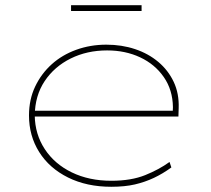

<svg xmlns="http://www.w3.org/2000/svg" viewBox="-20 -705 806 735"><path d="M406 10Q312 10 240.5 -25.5Q169 -61 130 -123Q91 -185 91 -263Q91 -324 114.5 -373.5Q138 -423 178 -459Q218 -495 272 -514.5Q326 -534 387 -534Q446 -534 497 -517Q548 -500 586 -468Q624 -436 645 -391.5Q666 -347 664 -291L663 -259H103V-281H652L641 -270L642 -295Q641 -361 607 -410Q573 -459 516.5 -485.5Q460 -512 390 -512Q313 -512 250.5 -481Q188 -450 151 -394.5Q114 -339 113 -263Q114 -191 151.5 -134Q189 -77 255 -45Q321 -13 406 -13Q482 -13 535.5 -34.5Q589 -56 629 -85L636 -64Q603 -40 569 -24Q535 -8 496.5 1Q458 10 406 10ZM252 -663V-685H522V-663Z"/></svg>

Font: Lexend Mega Thin
Style: Regular
Weight: 250
Version: Version 1.007